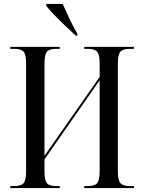

<svg xmlns="http://www.w3.org/2000/svg" viewBox="-20 -951 728 971"><path d="M32 0V-10H53Q87 -10 99.5 -25Q112 -40 112 -86V-631Q112 -675 99.5 -689.5Q87 -704 53 -704H32V-714H282V-704H263Q229 -704 217 -689Q205 -674 205 -629V-163L484 -562V-630Q484 -674 471.5 -689Q459 -704 425 -704H406V-714H657V-704H635Q601 -704 588.5 -689Q576 -674 576 -630V-84Q576 -40 589 -25Q602 -10 635 -10H657V0H406V-10H425Q459 -10 471.5 -25Q484 -40 484 -86V-545L205 -145V-83Q205 -40 217 -25Q229 -10 263 -10H282V0ZM363 -771Q340 -792 310 -820.5Q280 -849 253.5 -876.5Q227 -904 214 -921V-931H297Q312 -897 331 -857Q350 -817 371 -781V-771Z"/></svg>

Font: Noto Serif Display Condensed
Style: Regular
Weight: 400
Width: 3
Designer: Monotype Design Team
Foundry: Monotype Imaging Inc.
Version: Version 2.009